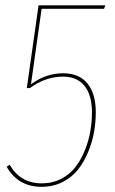

<svg xmlns="http://www.w3.org/2000/svg" viewBox="-20 -701 436 730"><path d="M138.2 9.3Q48.8 9.3 5.4 -66.9L16.6 -74.7Q57.6 -3.9 138.7 -3.9Q179.7 -3.9 212.9 -21.2Q246.1 -38.6 267.3 -66.4Q288.6 -94.2 303 -130.4Q317.4 -166.5 323.5 -202.4Q329.6 -238.3 329.6 -273.9Q329.6 -339.4 301.3 -374.5Q272.9 -409.7 219.7 -409.7Q153.3 -409.7 93.8 -366.2H82L126.5 -680.7H380.4L375.5 -667.5H138.2L97.7 -380.4Q153.8 -422.4 220.7 -422.4Q280.8 -422.4 312.5 -383.5Q344.2 -344.7 344.2 -273.9Q344.2 -236.8 337.6 -199.2Q331.1 -161.6 315.4 -123.8Q299.8 -85.9 276.9 -56.6Q253.9 -27.3 218 -9Q182.1 9.3 138.2 9.3Z"/></svg>

Font: Fira Sans Compressed Hair
Style: Italic
Weight: 100
Width: 3
Italic angle: -8°
Designer: Carrois Corporate & Edenspiekermann AG
Foundry: Carrois Corporate GbR & Edenspiekermann AG
Version: Version 4.203;PS 004.203;hotconv 1.0.88;makeotf.lib2.5.64775